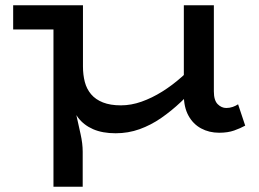

<svg xmlns="http://www.w3.org/2000/svg" viewBox="-20 -491 985 729"><path d="M419 15Q369 15 333.5 -0.5Q298 -16 276 -45Q254 -74 244 -116Q234 -158 234 -211V-471H295V-239Q295 -207 302 -180Q309 -153 326 -133Q343 -113 371 -102Q399 -91 439 -91Q478 -91 517.5 -105Q557 -119 595.5 -143Q634 -167 669.5 -198.5Q705 -230 736 -265V-176Q703 -138 667 -104Q631 -70 592 -43Q553 -16 510 -0.5Q467 15 419 15ZM183 218V-471H259V-137Q261 -95 269.5 -56Q278 -17 286 18.5Q294 54 294 85V218ZM30 -379V-471H272V-379ZM812 13Q774 13 743.5 -3.5Q713 -20 695.5 -52Q678 -84 678 -130V-471H792V-144Q792 -110 806.5 -95.5Q821 -81 839 -81Q852 -81 863.5 -85Q875 -89 884 -95L911 -14Q893 -4 869 4.5Q845 13 812 13Z"/></svg>

Font: BioRhyme SemiExpanded Medium
Style: Regular
Weight: 500
Width: 6
Designer: Aoife Mooney
Foundry: Aoife Mooney Type
Version: Version 1.600;gftools[0.9.33]